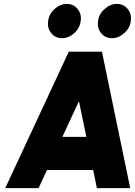

<svg xmlns="http://www.w3.org/2000/svg" viewBox="-20 -965 694 985"><path d="M323 -945Q289 -945 260 -919Q232 -894 227 -857Q222 -820 243 -795Q264 -769 298 -769Q332 -769 361 -795Q389 -820 394 -857Q399 -894 378 -919Q357 -945 323 -945ZM579 -945Q546 -945 517 -919Q487 -893 483 -857Q478 -820 499 -795Q520 -769 555 -769Q588 -769 617 -795Q647 -821 651 -857Q656 -894 635 -919Q614 -945 579 -945ZM300 -263 385 -446 423 -263ZM221 -93H458L477 0H648L503 -700H333L7 0H178Z"/></svg>

Font: Unageo
Style: Black-Italic
Weight: 900
Designer: Richard Sepsi
Foundry: Richard Sepsi
Version: Version 2.000